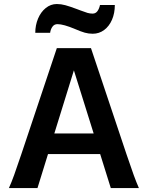

<svg xmlns="http://www.w3.org/2000/svg" viewBox="-20 -958 765 978"><path d="M88.9 -173.3 269.5 -712.9H443.4L624 -173.3Q647.5 -104 661.1 -66.4Q674.8 -28.8 687.5 0H544.4L490.2 -173.3H224.6L170.9 0H25.4Q38.6 -29.3 52 -66.4Q65.4 -103.5 88.9 -173.3ZM356.4 -599.6 256.8 -278.3H457ZM269.5 -937.5Q291 -937.5 313.2 -931.4Q335.4 -925.3 372.1 -911.6L390.1 -904.8Q413.1 -896 425.8 -892.3Q438.5 -888.7 451.7 -888.7Q467.3 -888.7 476.6 -901.6Q485.8 -914.6 489.3 -932.6H564.9Q564.9 -890.6 550.5 -857.4Q536.1 -824.2 510.5 -805.2Q484.9 -786.1 452.1 -786.1Q431.2 -786.1 411.4 -791.7Q391.6 -797.4 362.3 -810.1Q303.2 -835 272.9 -835Q256.3 -835 247.1 -822Q237.8 -809.1 235.4 -791H159.7Q159.7 -829.6 173.8 -863.3Q188 -897 213.1 -917.2Q238.3 -937.5 269.5 -937.5Z"/></svg>

Font: Lesson One
Style: Bold
Weight: 700
Designer: But Ko, Victor Gaultney, Annie Olsen, Julie Remington, Don Collingsworth, Eric Hays, Becca Hirsbrunner
Version: Version 1.100